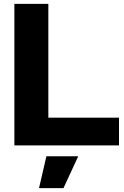

<svg xmlns="http://www.w3.org/2000/svg" viewBox="-20 -749 641 989"><path d="M54 0V-729H229V-107L191 -143H593V0ZM181 220 219 56H383L307 220Z"/></svg>

Font: Mona Sans Expanded
Style: Bold
Weight: 700
Width: 7
Designer: Deni Anggara
Foundry: GitHub
Version: Version 2.000